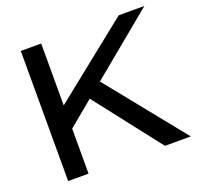

<svg xmlns="http://www.w3.org/2000/svg" viewBox="-122 -835 1010 971"><g transform="rotate(-20 382.5 -350.0)"><path d="M85 -700.2H194.8V-367.2L611.8 -700.2H750L408.2 -418L745.1 0H606L330.1 -354L194.8 -242.2V0H85Z"/></g></svg>

Font: Copperplate Sans CC Heavy
Style: Regular
Weight: 400
Designer: indestructible type*
Foundry: Cowboy Collective
Version: Version 1.000